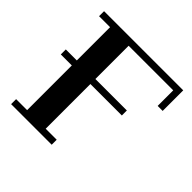

<svg xmlns="http://www.w3.org/2000/svg" viewBox="-205 -888 1221 1221"><g transform="rotate(45 405.5 -277.0)"><path d="M772 -695V-510H727V-650H326V-351H609V-306H326V96H425V141H60V96H159V-306H60V-351H159V-650H60V-695Z"/></g></svg>

Font: Geostar Fill
Style: Regular
Weight: 400
Designer: Joe Prince
Foundry: Joe Prince
Version: Version 1.002